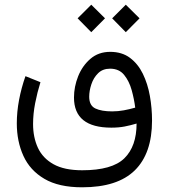

<svg xmlns="http://www.w3.org/2000/svg" viewBox="-20 -589 725 825"><path d="M520.5 -568.8 579.6 -510.3 520.5 -450.7 461.9 -510.3ZM372.1 -568.8 431.2 -510.3 372.1 -450.7 313.5 -510.3ZM333 215.8Q232.4 215.8 170.7 179.4Q108.9 143.1 80.6 80.8Q52.2 18.6 52.2 -59.1Q52.2 -108.4 62 -160.2Q71.8 -211.9 89.4 -261.7L153.8 -235.8Q140.1 -191.9 131.1 -145.8Q122.1 -99.6 122.1 -56.2Q122.1 1 142.8 45.9Q163.6 90.8 210 116.7Q256.3 142.6 333 142.6Q461.9 142.6 514.4 91.1Q566.9 39.6 566.9 -58.1Q540.5 -50.3 515.4 -45.4Q490.2 -40.5 458.5 -40.5Q297.9 -40.5 297.9 -169.9Q297.9 -216.3 315.9 -261.5Q334 -306.6 368.7 -336.4Q403.3 -366.2 453.6 -366.2Q503.9 -366.2 538.3 -340.6Q572.8 -314.9 593.8 -272Q614.7 -229 624 -176.8Q633.3 -124.5 633.3 -70.8Q633.3 70.3 559.1 143.1Q484.9 215.8 333 215.8ZM461.9 -110.4Q487.3 -110.4 512.2 -115Q537.1 -119.6 561 -126.5Q556.6 -162.6 545.9 -201.4Q535.2 -240.2 513.4 -267.1Q491.7 -293.9 453.1 -293.9Q421.4 -293.9 401.6 -274.4Q381.8 -254.9 372.6 -226.8Q363.3 -198.7 363.3 -173.3Q363.3 -135.7 389.6 -123Q416 -110.4 461.9 -110.4Z"/></svg>

Font: Vazirmatn FD NL Light
Style: Regular
Weight: 300
Designer: Saber Rastikerdar
Foundry: Saber Rastikerdar
Version: Version 33.003